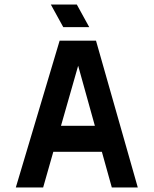

<svg xmlns="http://www.w3.org/2000/svg" viewBox="-20 -830 680 850"><path d="M590 0 405 -650H244L50 0H171L216 -158H431L475 0ZM205 -810 260 -710H375L320 -810ZM250 -273 326 -539 400 -273Z"/></svg>

Font: Grotesk 03
Style: Bold
Weight: 500
Designer: Frank Adebiaye, contributions by Jérémy Landes, Ariel Martín Pérez
Foundry: Velvetyne Type Foundry
Version: Version 3.000;Glyphs 3.1.2 (3150)